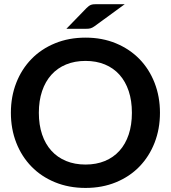

<svg xmlns="http://www.w3.org/2000/svg" viewBox="-20 -916 840 944"><path d="M766.5 -361.5Q766.5 -282 740 -214.2Q713.5 -146.5 665.5 -97Q617.5 -47.5 550 -19.8Q482.5 8 400.5 8Q318.5 8 250.8 -19.8Q183 -47.5 134.8 -97Q86.5 -146.5 60 -214.2Q33.5 -282 33.5 -361.5Q33.5 -441 60 -508.8Q86.5 -576.5 134.8 -626Q183 -675.5 250.8 -703.2Q318.5 -731 400.5 -731Q482.5 -731 550 -703Q617.5 -675 665.5 -625.8Q713.5 -576.5 740 -508.8Q766.5 -441 766.5 -361.5ZM628.5 -361.5Q628.5 -421 612.8 -468.2Q597 -515.5 567.5 -548.5Q538 -581.5 495.8 -599Q453.5 -616.5 400.5 -616.5Q347.5 -616.5 305 -599Q262.5 -581.5 232.8 -548.5Q203 -515.5 187 -468.2Q171 -421 171 -361.5Q171 -302 187 -254.8Q203 -207.5 232.8 -174.8Q262.5 -142 305 -124.5Q347.5 -107 400.5 -107Q453.5 -107 495.8 -124.5Q538 -142 567.5 -174.8Q597 -207.5 612.8 -254.8Q628.5 -302 628.5 -361.5ZM593.5 -895.5 445.5 -787.5Q440 -783.5 435.2 -781Q430.5 -778.5 425.8 -777Q421 -775.5 415.8 -775Q410.5 -774.5 403.5 -774.5H306.5L404.5 -875.5Q410.5 -881.5 415.8 -885.5Q421 -889.5 426.5 -891.8Q432 -894 439 -894.8Q446 -895.5 456 -895.5Z"/></svg>

Font: LatoHex
Style: Bold
Weight: 700
Designer: Lukasz Dziedzic
Foundry: tyPoland Lukasz Dziedzic
Version: Version 1.104; Western+Polish opensource